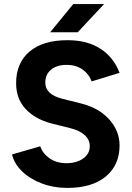

<svg xmlns="http://www.w3.org/2000/svg" viewBox="-20 -909 646 941"><path d="M39 -152 177 -192Q190 -156 223 -133Q256 -110 303 -109Q355 -109 387.5 -132Q420 -155 420 -193Q420 -224 395 -247Q370 -270 324 -281L232 -304Q152 -325 105.5 -375Q59 -425 59 -501Q59 -601 125 -656.5Q191 -712 311 -712Q408 -712 472.5 -670Q537 -628 566 -552L429 -510Q417 -545 385 -568Q353 -591 307 -591Q258 -591 230 -567.5Q202 -544 202 -504Q202 -446 285 -425L377 -402Q465 -380 515.5 -323.5Q566 -267 566 -196Q566 -100 498.5 -44Q431 12 310 12Q242 12 183.5 -10.5Q125 -33 87 -70.5Q49 -108 39 -152ZM339 -889H490L361 -751H226Z"/></svg>

Font: Oak Sans
Style: Bold
Weight: 700
Designer: Erik Kennedy, Walven
Foundry: Erik Kennedy, Walven
Version: Version 1.000